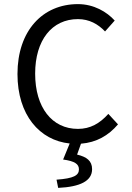

<svg xmlns="http://www.w3.org/2000/svg" viewBox="-20 -688 640 934"><path d="M263 226C369 221 428 193 428 135C428 94 401 75 355 64L374 11C449 5 507 -28 554 -83L507 -134C465 -87 419 -61 359 -61C233 -61 151 -165 151 -330C151 -493 233 -595 359 -595C414 -595 457 -571 491 -535L538 -588C500 -630 437 -668 359 -668C188 -668 65 -539 65 -328C65 -128 173 -5 319 10L287 88C344 96 364 110 364 136C364 165 339 180 255 186Z"/></svg>

Font: Hasklig
Style: Regular
Weight: 400
Monospace: yes
Designer: Paul D. Hunt, Teo Tuominen
Foundry: Adobe Systems Incorporated
Version: Version 2.030;PS 1.0;hotconv 16.6.51;makeotf.lib2.5.65220